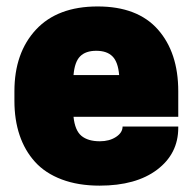

<svg xmlns="http://www.w3.org/2000/svg" viewBox="-20 -564 600 598"><path d="M535.2 -200.2H209Q213.4 -157.7 233.6 -140.9Q253.9 -124 291 -124Q320.8 -124 341.3 -137.5Q361.8 -150.9 361.8 -169.9H535.2V-166Q535.2 -85.4 469.5 -35.6Q403.8 14.2 290 14.2Q223.6 14.2 172.4 -5.1Q121.1 -24.4 89.1 -59.8Q57.1 -95.2 41 -143.1Q24.9 -190.9 24.9 -250V-279.8Q24.9 -399.4 92 -471.7Q159.2 -543.9 284.2 -543.9Q408.2 -543.9 471.7 -472.2Q535.2 -400.4 535.2 -279.8ZM209 -330.1H351.1Q347.7 -371.1 330.3 -388.4Q313 -405.8 279.8 -405.8Q246.6 -405.8 229.5 -388.4Q212.4 -371.1 209 -330.1Z"/></svg>

Font: Cooper Hewitt
Style: Heavy
Weight: 713
Designer: Village Type and Design LLC
Foundry: Cooper Hewitt Smithsonian Design Museum
Version: 1.000